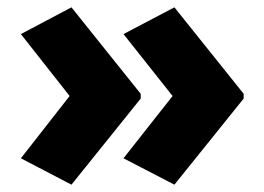

<svg xmlns="http://www.w3.org/2000/svg" viewBox="-20 -543 721 524"><path d="M645 -274 456 -39 317 -111 451 -281 317 -450 456 -523 645 -287ZM364 -274 175 -39 37 -111 170 -281 37 -450 175 -523 364 -287Z"/></svg>

Font: Noto Sans Symbols Black
Style: Regular
Weight: 900
Version: Version 2.002